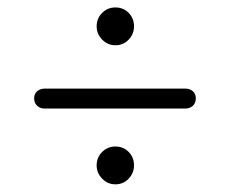

<svg xmlns="http://www.w3.org/2000/svg" viewBox="-20 -600 606 506"><path d="M284.2 -480.7Q263.8 -480.7 249.3 -495.6Q234.7 -510.6 234.7 -530.5Q234.7 -551.7 249.3 -566.1Q263.8 -580.4 284.2 -580.4Q304.9 -580.4 319.1 -566.1Q333.2 -551.7 333.2 -530.5Q333.2 -510.6 319.1 -495.6Q304.9 -480.7 284.2 -480.7ZM70 -341Q70 -353 78.2 -359.8Q86.5 -366.5 98 -366.5H469Q480 -366.5 488 -359.8Q496 -353 496 -341Q496 -328 488 -321Q480 -314 469 -314H97Q86 -314 78 -321.2Q70 -328.5 70 -341ZM284.2 -114.2Q263.8 -114.2 249.3 -129.1Q234.7 -144.1 234.7 -164Q234.7 -185.2 249.3 -199.6Q263.8 -213.9 284.2 -213.9Q304.9 -213.9 319.1 -199.6Q333.2 -185.2 333.2 -164Q333.2 -144.1 319.1 -129.1Q304.9 -114.2 284.2 -114.2Z"/></svg>

Font: Fraunces 9pt SuperSoft Light
Style: Regular
Weight: 300
Version: Version 1.000;[b76b70a41]